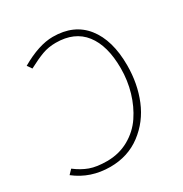

<svg xmlns="http://www.w3.org/2000/svg" viewBox="-169 -819 910 954"><g transform="rotate(-30 286.0 -341.5)"><path d="M192 10Q79 10 -5 -56L18 -80Q56 -51 94.5 -37Q133 -23 192 -23Q261 -23 317 -54.5Q373 -86 408 -138Q443 -190 462 -254.5Q481 -319 481 -389Q481 -519 426 -589.5Q371 -660 264 -660Q222 -660 186.5 -647Q151 -634 100 -607L82 -633Q186 -693 266 -693Q387 -693 451.5 -611.5Q516 -530 516 -386Q516 -281 479.5 -192Q443 -103 368 -46.5Q293 10 192 10Z"/></g></svg>

Font: Fira Sans UltraLight
Style: Italic
Weight: 200
Italic angle: -8°
Designer: Carrois Corporate & Edenspiekermann AG
Foundry: Carrois Corporate GbR & Edenspiekermann AG
Version: Version 4.203;PS 004.203;hotconv 1.0.88;makeotf.lib2.5.64775